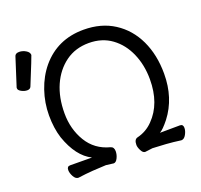

<svg xmlns="http://www.w3.org/2000/svg" viewBox="-128 -867 1077 1031"><g transform="rotate(-20 410.5 -351.0)"><path d="M53.2 -514.2Q37.1 -514.2 20.5 -523.2Q3.9 -532.2 3.9 -543Q3.9 -550.8 5.9 -553.2L55.2 -707Q59.1 -723.1 82 -723.1Q101.1 -723.1 119.6 -712.2Q138.2 -701.2 138.2 -685.1Q138.2 -681.2 75.2 -526.9Q69.8 -514.2 53.2 -514.2ZM738.8 21Q719.2 19 695.6 15.6Q671.9 12.2 578.1 7.8L535.2 13.2Q522 13.2 512.5 -5.9Q502.9 -24.9 502.9 -38.1Q502.9 -68.8 522 -74.2Q575.2 -86.9 612.8 -126Q691.9 -206.1 691.9 -345.2Q691.9 -425.8 662.8 -492.9Q633.8 -560.1 579.3 -600.1Q524.9 -640.1 449.2 -640.1Q372.1 -640.1 315.9 -599.1Q259.8 -558.1 229 -489Q198.2 -419.9 198.2 -329.1Q198.2 -238.8 241.2 -167.5Q284.2 -96.2 368.2 -74.2Q387.2 -68.8 387.2 -44.9Q387.2 -24.9 377.7 -5.9Q368.2 13.2 355 13.2L312 7.8Q217.8 12.2 194.3 15.6Q170.9 19 150.9 21Q134.8 21 123.8 1Q112.8 -19 112.8 -36.1Q112.8 -57.1 130.9 -57.1Q153.8 -56.2 255.9 -56.2Q176.8 -95.2 134.8 -215.8Q116.2 -273.9 116.2 -347.2Q116.2 -418.9 139.6 -487.5Q163.1 -556.2 206.1 -607.9Q297.9 -716.8 446.8 -716.8Q547.9 -716.8 621.3 -669.4Q694.8 -622.1 734.4 -538.6Q773.9 -455.1 773.9 -347.2Q773.9 -208 698.2 -109.9Q663.1 -65.9 644 -56.2Q742.2 -56.2 758.8 -57.1Q776.9 -57.1 776.9 -36.1Q776.9 -19 765.9 1Q754.9 21 738.8 21Z"/></g></svg>

Font: LXGW WenKai Screen
Style: Regular
Weight: 400
Designer: LXGW / Fontworks Inc.
Foundry: LXGW / Fontworks Inc.
Version: Version 1.510;January 18,2025